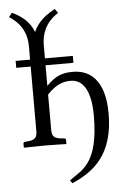

<svg xmlns="http://www.w3.org/2000/svg" viewBox="-59 -723 640 966"><g transform="rotate(-5 261.0 -239.5)"><path d="M325 -437H184V-504C184 -556 202 -616 270 -659L255 -680C182 -642 159 -601 146 -573C136 -601 112 -646 38 -680L22 -659C92 -616 109 -556 109 -504V-437H36V-402H109V-74C109 -45 97.8 -32.3 66 -29L47 -27C42 -26.5 39 -24 39 -19V0L41 2C41 2 109 0 145 0C184 0 252 2 252 2L254 0V-19C254 -24 250 -26.6 246 -27L227 -29C194.6 -32.4 184 -45 184 -74V-254C237 -311 278 -313 304 -313C351 -313 404 -276 404 -129C404 120 316 140 256 186L267 201C381 152 479 71 479 -132C479 -308 398 -357 319 -357C271 -357 235 -350 184 -298V-402H325Z"/></g></svg>

Font: Libertinus Serif Display
Style: Regular
Weight: 400
Designer: Philipp H. Poll
Foundry: Khaled Hosny
Version: Version 6.1